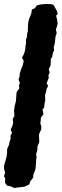

<svg xmlns="http://www.w3.org/2000/svg" viewBox="-73 -732 312 972"><path d="M0 220 -18 212 -38 207 -47 194V170L-53 160L-47 142L-52 125L-53 110L-48 90L-43 74L-40 63L-37 41V23L-27 0L-25 -14L-19 -30L-20 -44L-12 -60L-19 -75L-10 -96L-6 -112L-9 -130L0 -144L-1 -159L-2 -172L1 -193L4 -206L8 -222L9 -239L11 -265L25 -285L23 -301L28 -311L21 -330L26 -344L27 -359L33 -379L43 -404L47 -424L38 -441L46 -454L51 -467L55 -484L56 -498L59 -515L58 -530L64 -547V-559L68 -574V-588L69 -606L70 -619L74 -635L86 -665L88 -683L104 -691L113 -704L130 -709L146 -711L161 -712L185 -711L198 -707L203 -698L215 -677L219 -663L211 -652L216 -633L219 -614L216 -601L210 -582L214 -564L209 -550L207 -539L205 -515L199 -493L201 -477L195 -466L191 -443L184 -434V-418L183 -400L174 -383L178 -364L172 -350L174 -338L163 -311L171 -296L164 -285L159 -263L155 -252L156 -223L152 -206L151 -189L142 -177L147 -154L134 -136L133 -120L131 -107L136 -94V-78L124 -51L125 -38V-28L126 -13L117 8L116 28L110 49L112 62L110 80L109 98L107 121L103 135L96 150L95 167L80 186L75 202L51 213L36 215L9 218Z"/></svg>

Font: Winky Rough SemiBold
Style: Italic
Weight: 600
Italic angle: -8.97852°
Designer: Simon Atzbach
Foundry: typofactur
Version: Version 1.206; ttfautohint (v1.8.4.7-5d5b)